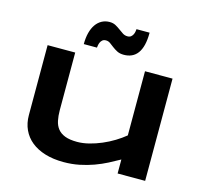

<svg xmlns="http://www.w3.org/2000/svg" viewBox="-128 -1056 1283 1217"><g transform="rotate(15 513.5 -448.0)"><path d="M283.2 -670.9V-293Q283.2 -255.4 289.6 -224.9Q295.9 -194.3 313 -172.6Q330.1 -150.9 360.8 -138.9Q391.6 -127 440.9 -127Q478 -127 518.8 -137.2Q559.6 -147.5 599.6 -164.6Q639.6 -181.6 676 -203.9Q712.4 -226.1 741.2 -250V-670.9H921.9V0H741.2V-91.8Q707 -72.3 668.5 -52.5Q629.9 -32.7 586.4 -16.8Q543 -1 494.1 9Q445.3 19 391.1 19Q323.2 19 269.5 2.7Q215.8 -13.7 178.7 -43.7Q141.6 -73.7 121.8 -116.5Q102.1 -159.2 102.1 -211.9V-670.9ZM706.1 -914.6Q706.1 -867.7 697.8 -834Q689.5 -800.3 673.6 -778.8Q657.7 -757.3 635 -747.1Q612.3 -736.8 584 -736.8Q557.6 -736.8 539.6 -746.1Q521.5 -755.4 507.3 -766.4Q493.2 -777.3 480.5 -786.6Q467.8 -795.9 452.1 -795.9Q437.5 -795.9 429 -788.6Q420.4 -781.2 416 -771.2Q411.6 -761.2 410.2 -751.5Q408.7 -741.7 408.2 -736.8H321.8Q321.8 -778.3 330.3 -811.3Q338.9 -844.2 355 -867.2Q371.1 -890.1 393.8 -902.3Q416.5 -914.6 444.8 -914.6Q467.8 -914.6 484.6 -905.3Q501.5 -896 516.1 -885Q530.8 -874 544.7 -865Q558.6 -856 576.2 -856Q590.8 -856 599.4 -863.3Q607.9 -870.6 612.3 -880.1Q616.7 -889.6 618.2 -899.4Q619.6 -909.2 620.1 -914.6H706.1Z"/></g></svg>

Font: REH Gaming
Style: Gaming
Weight: 700
Designer: Astigmatic (AOETI)
Foundry: Astigmatic (AOETI)
Version: Version 1.001 2011